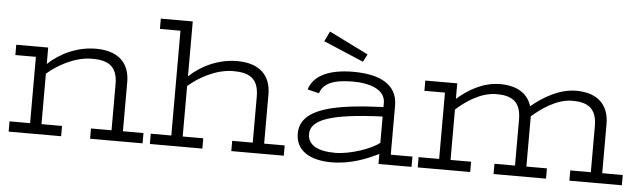

<svg xmlns="http://www.w3.org/2000/svg" viewBox="-46 -846 3413 1024"><g transform="rotate(5 1661.0 -334.0)"><path d="M23 -410H133V-55H23V0H304V-55H194V-325C242 -368 336 -426 433 -426C517 -426 569 -400 569 -301V-55H459V0H740V-55H630V-319C630 -418 571 -481 449 -481C347 -481 255 -435 194 -377V-465H23Z M779 -616H889V-55H779V0H1060V-55H950V-325C998 -368 1092 -426 1189 -426C1273 -426 1325 -400 1325 -301V-55H1215V0H1496V-55H1386V-319C1386 -418 1327 -481 1205 -481C1103 -481 1011 -435 950 -377V-671H779Z M2003 0H2180V-55H2064V-318C2064 -434 1964 -478 1827 -478C1692 -478 1613 -435 1592 -363L1654 -348C1669 -398 1719 -426 1829 -426C1922 -426 2003 -397 2003 -328V-305C1750 -294 1560 -263 1560 -124C1560 -34 1635 13 1752 13C1856 13 1943 -24 2003 -54ZM2003 -113C1961 -79 1849 -39 1767 -39C1671 -39 1620 -70 1620 -127C1620 -201 1718 -243 2003 -254ZM1658 -627 1873 -536 1894 -577 1684 -681Z M3025 0H3306V-55H3196V-319C3196 -418 3137 -481 3020 -481C2930 -481 2843 -429 2782 -377C2762 -442 2706 -481 2614 -481C2522 -481 2445 -435 2384 -382V-465H2213V-410H2323V-55H2213V0H2494V-55H2384V-325C2432 -368 2511 -426 2598 -426C2677 -426 2729 -400 2729 -301V-55H2619V0H2900V-55H2790V-319V-324C2839 -367 2920 -426 3004 -426C3083 -426 3135 -400 3135 -301V-55H3025Z"/></g></svg>

Font: Stint Ultra Expanded
Style: Regular
Weight: 400
Width: 7
Designer: Astigmatic (AOETI)
Foundry: Astigmatic (AOETI)
Version: Version 1.000